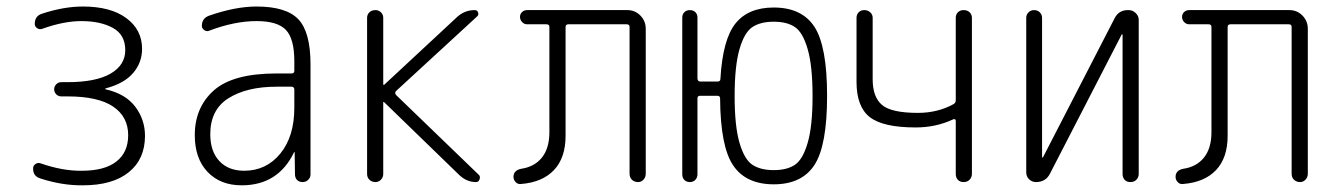

<svg xmlns="http://www.w3.org/2000/svg" viewBox="-20 -550 4040 580"><path d="M102.5 -10.7Q79.1 -17.6 80.1 -42Q80.1 -49.8 87.4 -54.7Q94.7 -59.6 102.5 -56.6Q169.9 -33.2 227.5 -34.2Q295.9 -34.2 331.5 -62Q367.2 -89.8 367.2 -141.6Q367.2 -197.3 321.8 -228Q276.4 -258.8 183.6 -258.8H165Q156.2 -258.8 149.9 -265.1Q143.6 -271.5 143.6 -280.3Q143.6 -289.1 149.9 -295.4Q156.2 -301.8 165 -301.8H183.6Q269.5 -301.8 314 -327.6Q358.4 -353.5 358.4 -398.4Q358.4 -445.3 320.8 -465.8Q283.2 -486.3 225.6 -486.3Q172.9 -486.3 107.4 -462.9Q99.6 -460 92.3 -464.8Q85 -469.7 85 -477.5Q85 -502 107.4 -508.8Q172.9 -530.3 230.5 -530.3Q314.5 -530.3 361.8 -495.1Q409.2 -460 409.2 -402.3Q409.2 -361.3 382.3 -329.6Q355.5 -297.9 299.8 -283.2Q297.9 -283.2 297.9 -281.2Q297.9 -280.3 298.8 -280.3Q359.4 -266.6 388.7 -227.5Q418 -188.5 418 -139.6Q418 -69.3 369.1 -29.8Q320.3 9.8 230.5 9.8Q168.9 10.7 102.5 -10.7Z M815.4 -288.1Q725.6 -288.1 670.4 -253.4Q615.2 -218.8 615.2 -144.5Q615.2 -92.8 642.6 -63.5Q669.9 -34.2 717.8 -34.2Q784.2 -34.2 826.7 -85.9Q869.1 -137.7 869.1 -224.6V-279.3Q869.1 -288.1 860.4 -288.1ZM710 9.8Q645.5 9.8 606.9 -30.8Q568.4 -71.3 568.4 -141.6Q568.4 -225.6 626 -276.9Q683.6 -328.1 815.4 -328.1H860.4Q869.1 -328.1 869.1 -335.9V-365.2Q869.1 -432.6 843.8 -459.5Q818.4 -486.3 754.9 -486.3Q688.5 -486.3 611.3 -457Q604.5 -454.1 597.2 -459Q589.8 -463.9 589.8 -471.7Q589.8 -495.1 612.3 -502.9Q691.4 -530.3 754.9 -530.3Q844.7 -530.3 881.3 -491.7Q918 -453.1 918 -355.5V-23.4Q918 -13.7 911.1 -6.8Q904.3 0 894 0Q883.8 0 877.4 -6.3Q871.1 -12.7 871.1 -23.4L870.1 -89.8Q870.1 -90.8 869.1 -90.8Q868.2 -90.8 868.2 -89.8Q820.3 9.8 710 9.8Z M1114.3 0Q1103.5 0 1096.2 -6.8Q1088.9 -13.7 1088.9 -24.4V-496.1Q1088.9 -505.9 1095.7 -512.7Q1102.5 -519.5 1114.3 -519.5Q1124 -519.5 1130.9 -512.7Q1137.7 -505.9 1137.7 -496.1V-294.9Q1137.7 -293.9 1138.7 -293.9H1140.6L1362.3 -500Q1384.8 -519.5 1414.1 -519.5Q1421.9 -519.5 1424.3 -512.2Q1426.8 -504.9 1420.9 -500L1176.8 -275.4Q1170.9 -269.5 1176.8 -262.7L1426.8 -21.5Q1431.6 -16.6 1428.7 -8.3Q1425.8 0 1418 0Q1389.6 0 1367.2 -21.5L1140.6 -241.2Q1139.6 -242.2 1138.7 -242.2Q1137.7 -242.2 1137.7 -241.2V-24.4Q1137.7 -14.6 1130.9 -7.3Q1124 0 1114.3 0Z M1552.7 5.9Q1543.9 6.8 1537.6 0Q1531.2 -6.8 1531.2 -15.6Q1531.2 -35.2 1553.7 -40Q1594.7 -45.9 1617.2 -74.2Q1639.6 -102.5 1639.6 -150.4V-468.8Q1639.6 -476.6 1630.9 -476.6H1572.3Q1563.5 -476.6 1557.1 -483.4Q1550.8 -490.2 1550.8 -499Q1550.8 -507.8 1557.1 -513.7Q1563.5 -519.5 1572.3 -519.5H1875Q1898.4 -519.5 1914.6 -502.9Q1930.7 -486.3 1930.7 -462.9V-25.4Q1930.7 -14.6 1923.8 -7.3Q1917 0 1907.2 0Q1896.5 0 1889.2 -6.8Q1881.8 -13.7 1881.8 -25.4V-468.8Q1881.8 -476.6 1873 -476.6H1697.3Q1688.5 -476.6 1688.5 -468.8V-139.6Q1688.5 -73.2 1653.3 -36.1Q1618.2 1 1552.7 5.9Z M2381.3 -468.3Q2357.4 -484.4 2317.4 -484.4Q2277.3 -484.4 2252.9 -468.3Q2228.5 -452.1 2213.9 -401.4Q2199.2 -350.6 2199.2 -259.8Q2199.2 -168.9 2213.9 -118.7Q2228.5 -68.4 2252.9 -52.2Q2277.3 -36.1 2317.4 -36.1Q2357.4 -36.1 2381.3 -52.2Q2405.3 -68.4 2419.9 -118.7Q2434.6 -168.9 2434.6 -259.8Q2434.6 -350.6 2419.9 -401.4Q2405.3 -452.1 2381.3 -468.3ZM2041 -23.4V-497.1Q2041 -506.8 2047.4 -513.2Q2053.7 -519.5 2064 -519.5Q2074.2 -519.5 2080.6 -513.2Q2086.9 -506.8 2086.9 -497.1V-313.5Q2086.9 -304.7 2094.7 -303.7H2147.5Q2156.2 -303.7 2156.2 -311.5Q2163.1 -430.7 2201.7 -479Q2240.2 -527.3 2317.4 -527.3Q2402.3 -527.3 2440.4 -468.8Q2478.5 -410.2 2478.5 -260.3Q2478.5 -110.4 2440.4 -51.8Q2402.3 6.8 2317.4 6.8Q2233.4 6.8 2194.8 -50.3Q2156.2 -107.4 2155.3 -252.9Q2155.3 -260.7 2146.5 -260.7H2094.7Q2086.9 -260.7 2086.9 -252.9V-23.4Q2086.9 -13.7 2080.6 -6.8Q2074.2 0 2064 0Q2053.7 0 2047.4 -6.3Q2041 -12.7 2041 -23.4Z M2746.1 -165Q2647.5 -165 2607.4 -196.3Q2567.4 -227.5 2567.4 -302.7V-496.1Q2567.4 -505.9 2573.7 -512.7Q2580.1 -519.5 2590.8 -519.5Q2601.6 -519.5 2608.9 -512.7Q2616.2 -505.9 2616.2 -496.1V-310.5Q2616.2 -256.8 2644.5 -232.9Q2672.9 -209 2752.9 -209Q2812.5 -209 2860.4 -235.4Q2867.2 -239.3 2867.2 -247.1V-496.1Q2867.2 -505.9 2873.5 -512.7Q2879.9 -519.5 2891.1 -519.5Q2902.3 -519.5 2909.2 -512.7Q2916 -505.9 2916 -496.1V-24.4Q2916 -14.6 2909.2 -7.3Q2902.3 0 2891.1 0Q2879.9 0 2873.5 -6.8Q2867.2 -13.7 2867.2 -24.4V-183.6Q2867.2 -192.4 2859.4 -189.5Q2807.6 -165 2746.1 -165Z M3109.4 0Q3097.7 0 3088.9 -8.3Q3080.1 -16.6 3080.1 -29.3V-496.1Q3080.1 -505.9 3086.9 -512.7Q3093.8 -519.5 3104 -519.5Q3114.3 -519.5 3121.1 -512.7Q3127.9 -505.9 3127.9 -496.1V-75.2Q3127.9 -74.2 3128.9 -74.2Q3130.9 -74.2 3130.9 -75.2L3346.7 -494.1Q3359.4 -520.5 3389.6 -519.5Q3401.4 -519.5 3410.6 -510.7Q3419.9 -502 3419.9 -490.2V-24.4Q3419.9 -14.6 3413.1 -7.3Q3406.2 0 3395 0Q3383.8 0 3377.4 -6.8Q3371.1 -13.7 3371.1 -24.4V-445.3Q3371.1 -446.3 3370.1 -446.3Q3368.2 -446.3 3368.2 -445.3L3152.3 -26.4Q3139.6 0 3109.4 0Z M3552.7 5.9Q3543.9 6.8 3537.6 0Q3531.2 -6.8 3531.2 -15.6Q3531.2 -35.2 3553.7 -40Q3594.7 -45.9 3617.2 -74.2Q3639.6 -102.5 3639.6 -150.4V-468.8Q3639.6 -476.6 3630.9 -476.6H3572.3Q3563.5 -476.6 3557.1 -483.4Q3550.8 -490.2 3550.8 -499Q3550.8 -507.8 3557.1 -513.7Q3563.5 -519.5 3572.3 -519.5H3875Q3898.4 -519.5 3914.6 -502.9Q3930.7 -486.3 3930.7 -462.9V-25.4Q3930.7 -14.6 3923.8 -7.3Q3917 0 3907.2 0Q3896.5 0 3889.2 -6.8Q3881.8 -13.7 3881.8 -25.4V-468.8Q3881.8 -476.6 3873 -476.6H3697.3Q3688.5 -476.6 3688.5 -468.8V-139.6Q3688.5 -73.2 3653.3 -36.1Q3618.2 1 3552.7 5.9Z"/></svg>

Font: Rounded Mgen+ 2m light
Style: Regular
Weight: 200
Designer: [Source Han Sans]
Ryoko NISHIZUKA  (kana & ideographs); Paul D. Hunt (Latin, Greek & Cyrillic); Wenlong ZHANG  (bopomofo
Version: Version 1.059.20150602